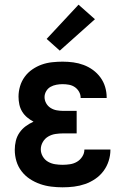

<svg xmlns="http://www.w3.org/2000/svg" viewBox="-20 -791 540 819"><path d="M247 8Q223 8 198.5 5Q174 2 151 -6Q128 -14 107.5 -27.5Q87 -41 72 -60.5Q57 -80 50 -103.5Q43 -127 43 -152Q43 -171 47.5 -190Q52 -209 63 -225Q74 -241 89.5 -252.5Q105 -264 123 -272Q108 -280 95.5 -290.5Q83 -301 74.5 -315Q66 -329 62.5 -345.5Q59 -362 59 -379Q59 -401 65.5 -423Q72 -445 85.5 -463.5Q99 -482 118 -495Q137 -508 158 -515.5Q179 -523 202 -525.5Q225 -528 247 -528Q270 -528 292.5 -525Q315 -522 336.5 -514Q358 -506 376.5 -492.5Q395 -479 408.5 -460.5Q422 -442 428.5 -420Q435 -398 435 -376Q435 -375 435 -374.5Q435 -374 435 -373H324Q324 -373 324 -373.5Q324 -374 324 -374Q324 -388 317 -400Q310 -412 299 -419.5Q288 -427 274.5 -429.5Q261 -432 247 -432Q234 -432 220.5 -429.5Q207 -427 195.5 -420.5Q184 -414 177 -402Q170 -390 170 -377Q170 -377 170 -377Q170 -377 170 -377Q170 -363 177 -350.5Q184 -338 196 -330.5Q208 -323 222 -320.5Q236 -318 250 -318H307V-222H250Q233 -222 216.5 -219.5Q200 -217 185.5 -208.5Q171 -200 162.5 -185Q154 -170 154 -154Q154 -138 162.5 -123.5Q171 -109 185 -101Q199 -93 215 -90.5Q231 -88 247 -88Q263 -88 279 -90.5Q295 -93 308.5 -101Q322 -109 331 -123Q340 -137 340 -153H451V-152Q451 -152 451 -152Q451 -152 451 -152Q451 -128 443.5 -104.5Q436 -81 421.5 -61.5Q407 -42 386.5 -28Q366 -14 343 -6Q320 2 296 5Q272 8 247 8ZM235 -575 179 -625 315 -771 385 -709Z"/></svg>

Font: Zed Mono
Style: Bold
Weight: 700
Monospace: yes
Designer: Belleve Invis
Foundry: Belleve Invis
Version: Version 1.0.0; ttfautohint (v1.8.4)